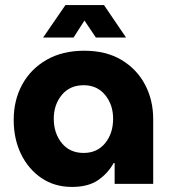

<svg xmlns="http://www.w3.org/2000/svg" viewBox="-20 -725 677 757"><path d="M264 12Q195 12 143.5 -23Q92 -58 63 -117.5Q34 -177 34 -252Q34 -330 67.5 -391.5Q101 -453 163.5 -489Q226 -525 312 -525Q398 -525 458.5 -489Q519 -453 551.5 -392Q584 -331 584 -255V0H432V-82H428Q406 -42 367 -15Q328 12 264 12ZM310 -122Q363 -122 394.5 -160.5Q426 -199 426 -257Q426 -312 394.5 -350.5Q363 -389 310 -389Q255 -389 223.5 -350.5Q192 -312 192 -257Q192 -200 223.5 -161Q255 -122 310 -122ZM150 -577 238 -705H390L477 -577H358L313 -644L270 -577Z"/></svg>

Font: MuseoModerno
Style: Bold
Weight: 700
Designer: Pablo Cosgaya, Héctor Gatti, Marcela Romero, and the Authors of The MuseoModerno Project.
Foundry: Omnibus-Type Team
Version: Version 1.001